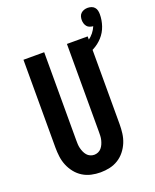

<svg xmlns="http://www.w3.org/2000/svg" viewBox="-162 -979 873 1079"><g transform="rotate(-20 274.5 -439.0)"><path d="M250 8Q222 8 195 2Q168 -4 144.5 -18.5Q121 -33 103.5 -55Q86 -77 75.5 -102.5Q65 -128 61.5 -155.5Q58 -183 58 -210V-735H182V-210Q182 -198 182.5 -185.5Q183 -173 186 -161Q189 -149 194 -137.5Q199 -126 207 -116.5Q215 -107 226.5 -102Q238 -97 250 -97Q262 -97 273.5 -102Q285 -107 293 -116.5Q301 -126 306 -137.5Q311 -149 314 -161Q317 -173 317.5 -185.5Q318 -198 318 -210V-735H442V-210Q442 -183 438.5 -155.5Q435 -128 424.5 -102.5Q414 -77 396.5 -55Q379 -33 355.5 -18.5Q332 -4 305 2Q278 8 250 8ZM380 -630 363 -682Q383 -687 402.5 -695Q422 -703 439.5 -714.5Q457 -726 470 -742.5Q483 -759 491 -778Q481 -779 471 -782.5Q461 -786 454.5 -794Q448 -802 445 -812Q442 -822 442 -832Q442 -843 445 -853.5Q448 -864 456 -871.5Q464 -879 474.5 -882.5Q485 -886 496 -886Q507 -886 518 -882.5Q529 -879 536.5 -870.5Q544 -862 546.5 -851Q549 -840 549 -829Q549 -794 537.5 -760Q526 -726 502 -699.5Q478 -673 446 -656.5Q414 -640 380 -630Z"/></g></svg>

Font: Iosevka SS18 Extrabold
Style: Regular
Weight: 800
Monospace: yes
Designer: Belleve Invis
Foundry: Belleve Invis
Version: Version 25.1.1; ttfautohint (v1.8.4)